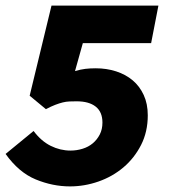

<svg xmlns="http://www.w3.org/2000/svg" viewBox="-20 -654 640 686"><path d="M230 12Q168 12 107.5 -13Q47 -38 0 -104L100 -186Q127 -150 161 -133Q195 -116 232 -116Q254 -116 275 -122.5Q296 -129 311.5 -142Q327 -155 336.5 -173.5Q346 -192 346 -216Q346 -254 322 -273Q298 -292 254 -292Q240 -292 228 -291.5Q216 -291 204 -288Q192 -285 177.5 -279.5Q163 -274 144 -264L86 -312L164 -634H546L520 -500H276L248 -400Q268 -406 285 -408Q302 -410 322 -410Q361 -410 395 -399Q429 -388 454 -367Q479 -346 493.5 -314.5Q508 -283 508 -242Q508 -183 484 -136Q460 -89 421 -56Q382 -23 332 -5.5Q282 12 230 12Z"/></svg>

Font: Source Code Pro Black
Style: Italic
Weight: 900
Italic angle: -11°
Monospace: yes
Designer: Paul D. Hunt, Teo Tuominen
Foundry: Adobe Systems Incorporated
Version: Version 1.050;PS 1.000;hotconv 16.6.51;makeotf.lib2.5.65220